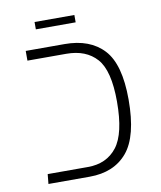

<svg xmlns="http://www.w3.org/2000/svg" viewBox="-78 -736 668 798"><g transform="rotate(-10 256.5 -336.5)"><path d="M66 -41H236Q315 -41 358.5 -97Q402 -153 402 -288Q402 -419 357 -469.5Q312 -520 229 -520H65V-561H229Q336 -561 393.5 -499Q451 -437 451 -288Q451 -133 395 -66.5Q339 0 236 0H62ZM122 -673H290V-642H122Z"/></g></svg>

Font: FiraGO ExtraLight
Style: Regular
Weight: 200
Designer: bBox Type
Foundry: bBox Type GmbH
Version: Version 1.001